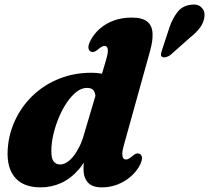

<svg xmlns="http://www.w3.org/2000/svg" viewBox="-20 -796 904 830"><path d="M628 -573 516 -170.5Q509 -146.5 508.8 -132.5Q508.5 -118.5 512.8 -112.5Q517 -106.5 524 -106.5Q530 -106.5 536.2 -109.8Q542.5 -113 552 -121Q563 -130.5 570.2 -132.2Q577.5 -134 584.5 -130.5Q593 -126 593.8 -113.8Q594.5 -101.5 584.5 -82Q569.5 -53.5 544 -31.8Q518.5 -10 486.8 2Q455 14 421 14Q378.5 14 359.8 -7.2Q341 -28.5 341 -65Q341 -81.5 343 -100Q345 -118.5 349 -139.2Q353 -160 359 -181.5L380 -170Q356.5 -106 321.8 -65.2Q287 -24.5 244.8 -5.2Q202.5 14 156 14Q76 14 40 -34.5Q4 -83 15.5 -173.5Q23.5 -235.5 52.8 -291.2Q82 -347 129.2 -389.8Q176.5 -432.5 239 -457Q301.5 -481.5 375.5 -481.5Q422 -481.5 452.5 -467.5Q483 -453.5 498 -430Q513 -406.5 513 -377L393.5 -366.5Q393.5 -391.5 385.5 -403.8Q377.5 -416 356 -416Q332.5 -416 310.5 -398.8Q288.5 -381.5 269 -352.8Q249.5 -324 234.5 -288.2Q219.5 -252.5 210.8 -215.2Q202 -178 202 -144Q201.5 -111 212 -98Q222.5 -85 239.5 -85Q253 -85 267.2 -93.2Q281.5 -101.5 295.5 -118.2Q309.5 -135 322.2 -160Q335 -185 344.5 -219.5L438 -535Q448.5 -570.5 445.8 -584Q443 -597.5 432.5 -597.5Q426.5 -597.5 420.2 -594.2Q414 -591 404 -582.5Q393 -573.5 385.8 -571.8Q378.5 -570 371.5 -573.5Q363 -578 362.2 -590.2Q361.5 -602.5 371.5 -621.5Q387 -651 413 -673.2Q439 -695.5 473.5 -707.8Q508 -720 549.5 -720Q596 -720 617 -702.2Q638 -684.5 639.5 -651.5Q641 -618.5 628 -573ZM713 -679Q726.5 -717.5 747.2 -743.8Q768 -770 801.5 -775Q833 -780.5 849.8 -765Q866.5 -749.5 864 -726Q861.5 -700 845.8 -678Q830 -656 799 -631.5L716.5 -558Q708 -552 698.2 -549.2Q688.5 -546.5 682 -549.5Q675 -553.5 676 -561.5Q677 -569.5 680 -578.5Z"/></svg>

Font: Fraunces ExtraBold
Style: Italic
Weight: 800
Italic angle: -16°
Version: Version 1.000;[b76b70a41]